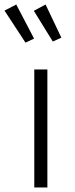

<svg xmlns="http://www.w3.org/2000/svg" viewBox="-47 -831 334 851"><path d="M163 0H105V-523H163ZM104 -660 66 -642 -27 -784 25 -811ZM225 -664 187 -647 103 -783 155 -811Z"/></svg>

Font: Fira Sans Light
Style: Regular
Weight: 300
Designer: bBox Type GmbH & Carrois Corporate GbR & Edenspiekermann AG
Foundry: bBox Type GmbH & Carrois Corporate GbR & Edenspiekermann AG
Version: Version 4.301